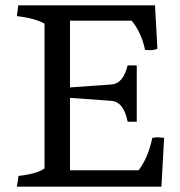

<svg xmlns="http://www.w3.org/2000/svg" viewBox="-20 -696 673 716"><path d="M567 -514Q555 -509 540.5 -509Q526 -509 521 -510Q507 -575 471 -619H241V-370L396 -381Q439 -384 456 -452H490V-242H456Q441 -317 395 -320L241 -331V-61H497Q533 -109 548 -182Q562 -184 568 -184Q574 -184 592 -182L582 0H43L49 -40Q120 -48 146 -68V-608Q110 -628 43 -636L48 -676H558Z"/></svg>

Font: Cambo
Style: Regular
Weight: 400
Designer: Carolina Giovagnoli, Andres Torresi
Foundry: Carolina Giovagnoli, Andres Torresi
Version: Version 2.001